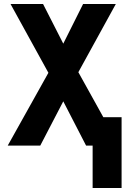

<svg xmlns="http://www.w3.org/2000/svg" viewBox="-20 -734 640 968"><path d="M19 0 224 -367 33 -714H197L299 -514L399 -714H564L375 -370L501 -143H593V214H447V0H414L299 -223L183 0Z"/></svg>

Font: Noto Sans Mono ExtraBold
Style: Regular
Weight: 800
Designer: Monotype Design Team
Foundry: Monotype Imaging Inc.
Version: Version 2.014